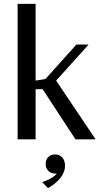

<svg xmlns="http://www.w3.org/2000/svg" viewBox="-20 -720 542 992"><path d="M137 -259V-299L215 -312L375 -490H438L230 -259ZM71 0V-700H164V0ZM370 0 188 -278 263 -314 474 0ZM228 252 198 221Q226 211 243 201.5Q260 192 270.5 180Q281 168 286 153L301 166Q287 177 265 177Q244 177 230 163Q216 149 216 127Q216 104 229.5 91Q243 78 265 78Q288 78 302 94Q316 110 316 138Q316 168 292.5 198.5Q269 229 228 252Z"/></svg>

Font: Sutasoma
Style: Regular
Weight: 400
Designer: Izhar Fathurrohim, Akbar Rohmanto, Arusyal Khofiqoini
Foundry: Kiwari Kolektiv
Version: Version 1.102